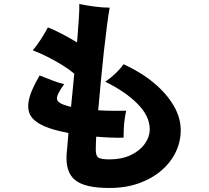

<svg xmlns="http://www.w3.org/2000/svg" viewBox="-20 -861 1040 954"><path d="M523 73Q402 73 353.5 34Q305 -5 311 -96Q313 -111 315 -138Q317 -165 320 -200Q295 -205 270.5 -211Q246 -217 226 -224Q169 -243 141.5 -273.5Q114 -304 122 -355.5Q130 -407 177 -486Q211 -473 241 -461Q271 -449 299 -443Q261 -391 263 -369.5Q265 -348 317 -334Q323 -332 333 -330Q337 -370 341 -411.5Q345 -453 349 -495Q323 -517 288 -538.5Q253 -560 215 -579Q177 -598 143 -611Q165 -637 185.5 -669.5Q206 -702 218 -725Q244 -715 285 -694Q326 -673 363 -650Q368 -714 371.5 -765Q375 -816 374 -841Q408 -834 449 -828.5Q490 -823 525 -823Q519 -791 511.5 -733.5Q504 -676 496 -604Q488 -532 481 -456.5Q474 -381 468 -313Q502 -311 537.5 -310.5Q573 -310 607 -311Q603 -294 599.5 -269Q596 -244 595 -219.5Q594 -195 594 -177Q562 -176 527.5 -177.5Q493 -179 458 -182Q457 -163 456.5 -147Q456 -131 456 -120Q455 -89 467.5 -79Q480 -69 524 -69Q585 -69 630 -90.5Q675 -112 699.5 -146.5Q724 -181 724 -219Q724 -284 663.5 -345Q603 -406 503 -455Q526 -470 552 -494.5Q578 -519 594 -542Q681 -502 744.5 -449Q808 -396 843 -336Q878 -276 878 -214Q878 -157 853 -105Q828 -53 781 -13Q734 27 669 50Q604 73 523 73Z"/></svg>

Font: Zen Kaku Gothic Antique Black
Style: Regular
Weight: 900
Designer: Yoshimichi Ohira
Foundry: Positype
Version: Version 1.001